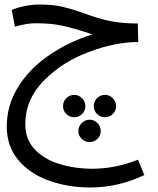

<svg xmlns="http://www.w3.org/2000/svg" viewBox="-20 -436 699 850"><path d="M619 339Q503 394 380 394Q282 394 197.5 364Q113 334 61.5 273Q10 212 10 124Q10 33 57.5 -46.5Q105 -126 190 -186.5Q275 -247 388 -284Q383 -285 365 -292Q302 -312 254.5 -322.5Q207 -333 141 -333Q115 -333 95.5 -329.5Q76 -326 46 -318L32 -392Q58 -403 91 -409.5Q124 -416 156 -416Q212 -416 254 -406.5Q296 -397 352 -377Q412 -355 461.5 -344Q511 -333 581 -332H590L592 -250Q490 -250 372 -205.5Q254 -161 173 -78Q92 5 92 114Q92 181 133.5 225Q175 269 243 290Q311 311 390 311Q489 311 591 271ZM259 34Q259 14 273.5 -1Q288 -16 309 -16Q329 -16 343.5 -1Q358 14 358 34Q358 54 343.5 68.5Q329 83 309 83Q288 83 273.5 68.5Q259 54 259 34ZM395 34Q395 14 409.5 -1Q424 -16 445 -16Q465 -16 479.5 -1Q494 14 494 34Q494 54 479.5 68.5Q465 83 445 83Q424 83 409.5 68.5Q395 54 395 34ZM327 144Q327 124 341.5 109Q356 94 377 94Q397 94 411.5 109Q426 124 426 144Q426 164 411.5 178.5Q397 193 377 193Q356 193 341.5 178.5Q327 164 327 144Z"/></svg>

Font: Noto Sans Arabic
Style: Regular
Weight: 400
Designer: Nadine Chahine
Foundry: Monotype Imaging Inc.
Version: Version 1.001